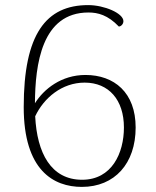

<svg xmlns="http://www.w3.org/2000/svg" viewBox="-20 -721 611 753"><path d="M315 -427C221 -427 152 -372 117 -316C118 -467 143 -672 327 -672C364 -672 403 -662 446 -617C454 -617 464 -626 464 -638C464 -669 389 -701 326 -701C160 -701 73 -587 73 -301C73 -53 190 12 301 12C430 12 512 -80 512 -221C512 -358 428 -427 315 -427ZM302 -16C180 -16 125 -121 118 -265C152 -337 223 -397 312 -397C407 -397 466 -329 466 -221C466 -121 419 -16 302 -16Z"/></svg>

Font: Arima Koshi ExtraLight
Style: Regular
Weight: 275
Designer: Joana Correia and Natanael Gama
Foundry: NDISCOVER
Version: Version 1.019;PS 001.019;hotconv 1.0.88;makeotf.lib2.5.64775